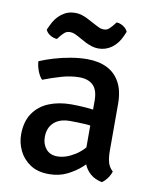

<svg xmlns="http://www.w3.org/2000/svg" viewBox="-80 -754 668 828"><g transform="rotate(10 253.5 -340.0)"><path d="M43.5 -134Q43.5 -191.5 68.8 -228.2Q94 -265 137.2 -282.5Q180.5 -300 235 -300Q262.5 -300 298 -297.5Q333.5 -295 364 -288V-218.5Q337 -225 303.8 -226.8Q270.5 -228.5 241.5 -228.5Q196 -228.5 171 -205.2Q146 -182 146 -141.5Q146 -111 163.5 -89.8Q181 -68.5 213.5 -68.5Q250 -68.5 290.5 -94Q331 -119.5 359 -169L375 -90Q357 -69 330.5 -45Q304 -21 269.2 -4Q234.5 13 190.5 13Q141 13 108.2 -9Q75.5 -31 59.5 -64.8Q43.5 -98.5 43.5 -134ZM460.5 -46Q457 -32 445.8 -16.2Q434.5 -0.5 422 7.5Q390.5 1 371 -16Q351.5 -33 342 -56.8Q332.5 -80.5 330.5 -107V-332.5Q330.5 -379.5 309.2 -400.2Q288 -421 249 -421Q211.5 -421 171.5 -409.5Q131.5 -398 91.5 -382.5Q79.5 -395 71.2 -416.8Q63 -438.5 62 -458.5Q90 -470.5 125.2 -481Q160.5 -491.5 198 -497.8Q235.5 -504 269.5 -504Q319 -504 355.5 -486Q392 -468 412.2 -431Q432.5 -394 432.5 -336.5V-131.5Q432.5 -103.5 438 -82.2Q443.5 -61 460.5 -46ZM208 -596Q203 -599 194 -602.5Q185 -606 175.5 -606Q160 -606 150.5 -597.2Q141 -588.5 135.5 -581.5L124 -567Q109 -567.5 94.2 -576.5Q79.5 -585.5 74 -599L83 -618.5Q97.5 -651.5 123.5 -671.5Q149.5 -691.5 182 -691.5Q199.5 -691.5 214.2 -686.5Q229 -681.5 238 -676.5L281.5 -653.5Q287 -650.5 296 -646.5Q305 -642.5 315 -642.5Q329.5 -642.5 338.2 -650.8Q347 -659 354 -667.5L365.5 -682Q380 -681.5 394.5 -672.5Q409 -663.5 415 -649.5L406.5 -630Q391 -595 364.8 -576.2Q338.5 -557.5 307 -557.5Q291 -557.5 276.8 -562.2Q262.5 -567 251 -572.5Z"/></g></svg>

Font: Signika
Style: Regular
Weight: 400
Designer: Anna Giedry
Foundry: Anna Giedry
Version: Version 2.001